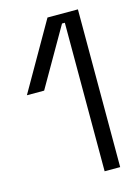

<svg xmlns="http://www.w3.org/2000/svg" viewBox="-109 -762 596 823"><g transform="rotate(-15 189.5 -350.0)"><path d="M251 0H320V-700H185L13.5 -401H90L238.5 -659H251Z"/></g></svg>

Font: MCL Standard Light
Style: Regular
Weight: 300
Designer: Květoslav Bartoš
Foundry: Florian Karsten
Version: Version 1.001;Glyphs 3.2.3 (3260)